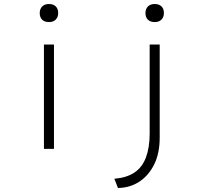

<svg xmlns="http://www.w3.org/2000/svg" viewBox="-20 -742 1007 957"><path d="M199 0V-520H249V0ZM224 -632Q202 -632 190 -644Q178 -656 178 -677Q178 -697 190 -709.5Q202 -722 224 -722Q246 -722 258 -710Q270 -698 270 -677Q270 -657 258 -644.5Q246 -632 224 -632ZM568 195 550 149Q611 144 650 118Q689 92 707.5 42.5Q726 -7 726 -76V-520H776V-56Q776 22 748.5 77.5Q721 133 674.5 163.5Q628 194 568 195ZM751 -632Q729 -632 717 -644Q705 -656 705 -677Q705 -697 717 -709.5Q729 -722 751 -722Q773 -722 785 -710Q797 -698 797 -677Q797 -657 785 -644.5Q773 -632 751 -632Z"/></svg>

Font: Lexend Tera ExtraLight
Style: Regular
Weight: 250
Designer: Bonnie Shaver-Troup, Thomas Jockin
Foundry: Lexend
Version: Version 1.007